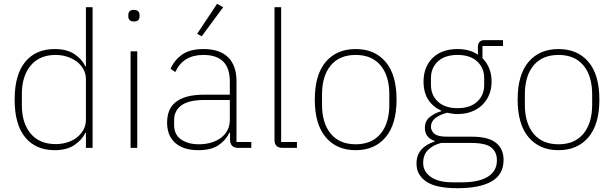

<svg xmlns="http://www.w3.org/2000/svg" viewBox="-20 -778 3230 1010"><path d="M432 -79H429Q412 -43 372 -15.5Q332 12 268 12Q168 12 112.5 -55.5Q57 -123 57 -254Q57 -385 112.5 -452.5Q168 -520 268 -520Q332 -520 372 -493Q412 -466 429 -429H432V-740H467V0H432ZM273 -20Q305 -20 334 -29Q363 -38 384.5 -55Q406 -72 419 -95.5Q432 -119 432 -148V-362Q432 -390 419 -413.5Q406 -437 384.5 -453.5Q363 -470 334 -479.5Q305 -489 273 -489Q188 -489 141.5 -433.5Q95 -378 95 -283V-225Q95 -130 141.5 -75Q188 -20 273 -20Z M685 -665Q669 -665 662 -672.5Q655 -680 655 -691V-700Q655 -711 661.5 -718.5Q668 -726 684 -726Q700 -726 707 -718.5Q714 -711 714 -700V-691Q714 -680 707.5 -672.5Q701 -665 685 -665ZM667 -508H702V0H667Z M1233 0Q1192 0 1190 -42V-79H1186Q1168 -40 1129 -14Q1090 12 1024 12Q945 12 902 -26Q859 -64 859 -133Q859 -166 869 -193Q879 -220 902.5 -239.5Q926 -259 963.5 -269.5Q1001 -280 1056 -280H1189V-348Q1189 -420 1154 -454.5Q1119 -489 1050 -489Q943 -489 902 -399L877 -416Q898 -463 939 -491.5Q980 -520 1051 -520Q1136 -520 1180 -476.5Q1224 -433 1224 -352V-31H1302V0ZM1027 -19Q1060 -19 1089.5 -27.5Q1119 -36 1141 -52Q1163 -68 1176 -92Q1189 -116 1189 -148V-252H1056Q972 -252 934 -223.5Q896 -195 896 -148V-120Q896 -70 932.5 -44.5Q969 -19 1027 -19ZM1041 -587 1017 -600 1122 -758 1154 -740Z M1467 0Q1424 0 1424 -42V-740H1459V-31H1542V0Z M1851 12Q1751 12 1693.5 -56Q1636 -124 1636 -254Q1636 -385 1693.5 -452.5Q1751 -520 1851 -520Q1951 -520 2008.5 -452.5Q2066 -385 2066 -254Q2066 -124 2008.5 -56Q1951 12 1851 12ZM1851 -19Q1936 -19 1982 -74.5Q2028 -130 2028 -227V-281Q2028 -379 1982 -434Q1936 -489 1851 -489Q1766 -489 1720 -434Q1674 -379 1674 -281V-227Q1674 -130 1720 -74.5Q1766 -19 1851 -19Z M2629 63Q2629 140 2566.5 176Q2504 212 2387 212Q2273 212 2222 177Q2171 142 2171 83Q2171 38 2196 9.5Q2221 -19 2266 -33V-37Q2215 -54 2215 -106Q2215 -141 2240.5 -162Q2266 -183 2301 -193V-196Q2257 -216 2232.5 -254Q2208 -292 2208 -349Q2208 -388 2220.5 -419.5Q2233 -451 2256 -473.5Q2279 -496 2312 -508Q2345 -520 2386 -520Q2452 -520 2494 -490V-530Q2494 -567 2529 -567H2626V-536H2518V-472Q2541 -449 2553.5 -418Q2566 -387 2566 -349Q2566 -311 2553 -279.5Q2540 -248 2516.5 -225.5Q2493 -203 2460 -190.5Q2427 -178 2387 -178Q2372 -178 2359 -180Q2346 -182 2332 -185Q2291 -174 2269 -156Q2247 -138 2247 -111Q2247 -90 2265 -74.5Q2283 -59 2332 -59H2461Q2550 -59 2589.5 -26.5Q2629 6 2629 63ZM2594 65Q2594 22 2564.5 -2Q2535 -26 2459 -26H2300Q2258 -15 2232 10.5Q2206 36 2206 79Q2206 124 2246 152.5Q2286 181 2359 181H2414Q2454 181 2487 174Q2520 167 2544 153Q2568 139 2581 117Q2594 95 2594 65ZM2387 -209Q2453 -209 2490 -243Q2527 -277 2527 -331V-367Q2527 -421 2490 -455Q2453 -489 2387 -489Q2320 -489 2283.5 -455Q2247 -421 2247 -367V-331Q2247 -277 2284 -243Q2321 -209 2387 -209Z M2918 12Q2818 12 2760.5 -56Q2703 -124 2703 -254Q2703 -385 2760.5 -452.5Q2818 -520 2918 -520Q3018 -520 3075.5 -452.5Q3133 -385 3133 -254Q3133 -124 3075.5 -56Q3018 12 2918 12ZM2918 -19Q3003 -19 3049 -74.5Q3095 -130 3095 -227V-281Q3095 -379 3049 -434Q3003 -489 2918 -489Q2833 -489 2787 -434Q2741 -379 2741 -281V-227Q2741 -130 2787 -74.5Q2833 -19 2918 -19Z"/></svg>

Font: IBM Plex Sans Hebrew ExtLt
Style: Regular
Weight: 200
Designer: Mike Abbink, Paul van der Laan, Pieter van Rosmalen, Yanek Iontef
Foundry: Bold Monday
Version: Version 1.3